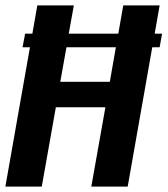

<svg xmlns="http://www.w3.org/2000/svg" viewBox="-34 -695 624 715"><path d="M50 -519 59.5 -569.5H86.5L105 -675H241L222 -569.5H406.5L425 -675H560.5L542 -569.5H569.5L560.5 -519H533L441.5 0H306L358.5 -295.5H174L121.5 0H-14L77.5 -519ZM397.5 -519H213.5L190.5 -390.5H375Z"/></svg>

Font: Anybody SemiBold
Style: Italic
Weight: 600
Italic angle: -10°
Designer: Tyler Finck
Foundry: Etcetera Type Company
Version: Version 1.010; ttfautohint (v1.8.3) -l 8 -r 50 -G 200 -x 14 